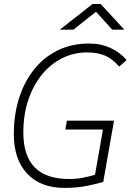

<svg xmlns="http://www.w3.org/2000/svg" viewBox="-20 -918 645 948"><path d="M298.3 9.8Q180.7 9.8 114.5 -60.3Q48.3 -130.4 48.3 -255.4Q48.3 -352.1 74.2 -433.6Q100.1 -515.1 148.7 -575.7Q197.3 -636.2 265.9 -669.7Q334.5 -703.1 419.9 -703.1Q478 -703.1 526.6 -680.7Q575.2 -658.2 605 -621.1L568.4 -589.4Q536.1 -627 499.3 -643.1Q462.4 -659.2 410.2 -659.2Q343.3 -659.2 285.9 -630.1Q228.5 -601.1 185.8 -548.1Q143.1 -495.1 119.1 -422.6Q95.2 -350.1 95.2 -263.2Q95.2 -34.2 320.8 -34.2Q358.9 -34.2 391.4 -40.8Q423.8 -47.4 449.2 -55.2L488.3 -278.3H302.7L310.1 -322.3H543L489.7 -19.5Q468.8 -13.2 416 -1.7Q363.3 9.8 298.3 9.8ZM275.4 -771.5 437 -898.4H477.1L593.8 -771.5H534.2L454.1 -859.9L342.3 -771.5Z"/></svg>

Font: CaskaydiaCove NFP ExtraLight
Style: Italic
Weight: 200
Italic angle: -10°
Designer: Aaron Bell
Foundry: Saja Typeworks
Version: Version 2111.001; VTT 6.35;Nerd Fonts 3.1.1